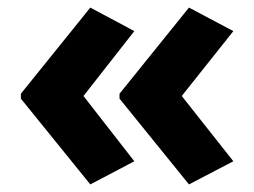

<svg xmlns="http://www.w3.org/2000/svg" viewBox="-20 -533 670 506"><path d="M35 -286 218 -513 334 -451 200 -280 334 -108 218 -47 35 -273ZM295 -286 478 -513 595 -451 459 -280 595 -108 478 -47 295 -273Z"/></svg>

Font: Noto Sans Thai Looped UI Condensed ExtraBold
Style: Regular
Weight: 800
Width: 3
Designer: Cadson Demak Team
Foundry: Cadson Demak Co., Ltd.
Version: Version 1.000